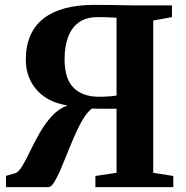

<svg xmlns="http://www.w3.org/2000/svg" viewBox="-20 -765 760 785"><path d="M4.5 0V-46L41.5 -56.5Q56 -61 71 -86Q86 -111 103.2 -147Q120.5 -183 142 -221Q163.5 -259 191.5 -289.8Q219.5 -320.5 256 -334Q200 -342.5 162 -369.2Q124 -396 104.8 -435Q85.5 -474 85.5 -520Q85.5 -576 103.5 -618.2Q121.5 -660.5 157 -688.5Q192.5 -716.5 244.5 -730.8Q296.5 -745 364.5 -745Q398.5 -745 424 -744.8Q449.5 -744.5 473.8 -743.8Q498 -743 527 -743H683V-695L606.5 -681V-58.5L688.5 -45.5V0H370V-45.5L456.5 -58.5V-320.5Q428 -320.5 403.2 -320.5Q378.5 -320.5 356 -321Q338 -308.5 320.8 -280.2Q303.5 -252 287.5 -215.8Q271.5 -179.5 256.5 -141.8Q241.5 -104 227.8 -72Q214 -40 201.5 -20Q189 0 178.5 0ZM383.5 -369.5Q407 -369.5 427 -371Q447 -372.5 456.5 -374.5V-692.5Q443.5 -693 430.5 -693.8Q417.5 -694.5 404.8 -694.8Q392 -695 378.5 -695Q332.5 -695 302.5 -673.5Q272.5 -652 258.2 -613.2Q244 -574.5 244 -523Q244 -442.5 281 -406Q318 -369.5 383.5 -369.5Z"/></svg>

Font: Merriweather 60pt
Style: Bold
Weight: 700
Version: Version 2.100